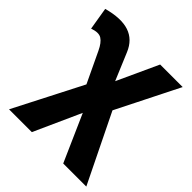

<svg xmlns="http://www.w3.org/2000/svg" viewBox="-201 -652 991 991"><g transform="rotate(45 295.0 -156.0)"><path d="M25.5 210 244.5 -217V-105.5L138 -330Q119 -370.5 96.2 -385Q73.5 -399.5 30.5 -384L10 -507.5Q103 -533 161.8 -513.5Q220.5 -494 247.5 -429L336.5 -217L286.5 -228.5L413.5 -505H578L374 -98.5L381 -216.5L589.5 210H421L285 -97.5L330.5 -97L192 210Z"/></g></svg>

Font: Geologica Cursive SemiBold
Style: Regular
Weight: 600
Designer: Sindre Bremnes, Frode Helland
Foundry: Monokrom Skriftforlag AS
Version: Version 1.010;gftools[0.9.28]